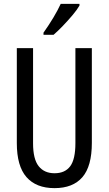

<svg xmlns="http://www.w3.org/2000/svg" viewBox="-20 -963 562 993"><path d="M455 -224Q455 -103 406 -46.5Q357 10 262 10Q167 10 117 -47Q67 -104 67 -223V-714H151V-222Q151 -140 180 -103.5Q209 -67 262 -67Q316 -67 343 -103Q370 -139 370 -223V-714H455ZM391 -934Q379 -913 355 -884.5Q331 -856 304.5 -828.5Q278 -801 257 -783H205V-794Q263 -876 294 -943H391Z"/></svg>

Font: Noto Sans ExtraCondensed
Style: Regular
Weight: 400
Width: 2
Designer: Monotype Design Team
Foundry: Monotype Imaging Inc.
Version: Version 2.013; ttfautohint (v1.8.4.7-5d5b)